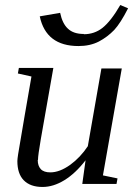

<svg xmlns="http://www.w3.org/2000/svg" viewBox="-20 -729 540 763"><path d="M131 -94 130 -93Q130 -70 142 -57Q154 -44 180 -44Q217 -44 259 -74Q299 -103 329 -148L383 -457H464L389 -32L447 -20L443 2H307L320 -92Q280 -40 236 -13Q192 14 149 14Q100 14 74 -13Q49 -39 49 -89Q49 -96 52 -116Q53 -121 58.5 -154.5Q64 -188 77.5 -266.5Q91 -345 105 -425L51 -437L55 -459H192L142 -175Q131 -111 131 -94ZM313 -594V-593Q355 -593 387 -618Q421 -645 458 -709L489 -696Q459 -637 434 -610Q407 -582 373 -564Q338 -546 292 -546Q163 -546 138 -664L219 -678Q228 -635 250 -615Q272 -594 313 -594Z"/></svg>

Font: Libra Serif Modern
Style: Italic
Weight: 400
Italic angle: -12°
Designer: Stefan Peev, Context Ltd
Foundry: Stefan Peev, Context Ltd
Version: Version 1.000